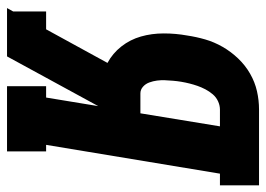

<svg xmlns="http://www.w3.org/2000/svg" viewBox="-128 -648 775 560"><g transform="rotate(90 260.0 -367.5)"><path d="M3 0 13 -18V-114H65L163 -293Q135 -308 115 -333.5Q95 -359 86 -390.5Q77 -422 77 -457Q77 -492 83 -525Q87 -552 94.5 -578Q102 -604 116 -628.5Q130 -653 150 -674Q170 -695 194.5 -709Q219 -723 245.5 -729Q272 -735 299 -735H520V-621H486L402 -114H421V0H231V-114H264L289 -266L144 0ZM310 -389 348 -621H299Q287 -621 275 -615.5Q263 -610 254.5 -600Q246 -590 240 -578.5Q234 -567 230 -555.5Q226 -544 223 -532Q220 -520 218 -508Q216 -496 215 -484Q214 -472 213.5 -460.5Q213 -449 214.5 -437.5Q216 -426 220 -415Q224 -404 232.5 -396.5Q241 -389 252 -389Z"/></g></svg>

Font: Iosevka Slab Heavy
Style: Italic
Weight: 900
Italic angle: -9°
Monospace: yes
Designer: Belleve Invis
Foundry: Belleve Invis
Version: Version 11.1.0; ttfautohint (v1.8.3)